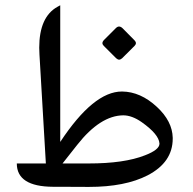

<svg xmlns="http://www.w3.org/2000/svg" viewBox="-20 -716 739 736"><path d="M450.2 -607.4C445.8 -611.8 440.9 -614.3 436.5 -614.3C432.1 -614.3 428.2 -612.3 423.8 -607.9L379.4 -563.5C375 -559.1 372.6 -554.7 372.6 -550.8C372.6 -546.9 374.5 -543.5 377.9 -540L425.3 -492.7C429.2 -489.3 433.1 -487.3 436.5 -487.3C440.4 -487.3 444.3 -489.3 448.2 -492.7L496.1 -540.5C499.5 -543.9 501 -547.4 501 -550.8C501 -554.2 499 -558.1 495.6 -561.5ZM275.9 -160.6C335 -235.8 394 -273.4 452.6 -273.9C474.6 -273.9 498.5 -265.1 523.4 -247.6C566.9 -216.8 589.8 -189.5 591.3 -166V-165C591.3 -149.9 572.8 -134.8 535.6 -120.6C482.4 -99.6 410.6 -89.4 319.8 -89.4H219.7ZM317.9 0.5H320.8C413.1 0.5 488.3 -14.2 545.9 -43.9C609.9 -77.1 642.1 -124 642.1 -184.6V-188C641.1 -230 621.1 -269.5 581.5 -306.2C539.6 -345.2 495.1 -364.7 448.2 -365.2H447.3C374.5 -365.2 295.9 -300.8 210.9 -171.9V-695.8L200.2 -689.9C153.8 -664.1 130.4 -611.8 130.4 -533.2C130.4 -524.9 130.9 -516.1 131.3 -506.8L155.8 -89.4H44.4C44.4 -30.3 90.8 -0.5 183.1 0H207.5Z"/></svg>

Font: Gandom
Style: Regular
Weight: 400
Foundry: DejaVu fonts team - Redesigned by Saber Rastikerdar - Based on Samim Font
Version: Version 0.8